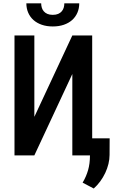

<svg xmlns="http://www.w3.org/2000/svg" viewBox="-20 -921 670 1138"><path d="M408.7 -710.9H526.4V0H408.7V-482.4L183.6 0H65.9V-710.9H183.6V-228.5ZM449.7 -901.4Q449.7 -871.1 438.7 -845.7Q427.7 -820.3 407.5 -802.2Q387.2 -784.2 358.2 -774.2Q329.1 -764.2 293 -764.2Q256.8 -764.2 227.8 -774.2Q198.7 -784.2 178.5 -802.2Q158.2 -820.3 147.2 -845.7Q136.2 -871.1 136.2 -901.4H224.1Q224.1 -887.7 227.8 -875.5Q231.4 -863.3 239.7 -853.8Q248 -844.2 261 -838.6Q273.9 -833 293 -833Q311.5 -833 324.7 -838.6Q337.9 -844.2 345.9 -853.8Q354 -863.3 357.7 -875.5Q361.3 -887.7 361.3 -901.4ZM629.4 -2.9Q629.4 22.9 622.8 50.3Q616.2 77.6 603.8 104Q591.3 130.4 574 154.1Q556.6 177.7 535.6 196.3L469.7 161.6Q490.7 126.5 502 87.6Q513.2 48.8 513.2 1V-101.1H629.9Z"/></svg>

Font: Roboto Mono
Style: Regular
Weight: 500
Designer: Google
Version: Version 2.000986; 2015; ttfautohint (v1.3)